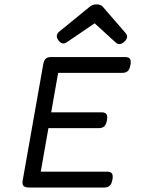

<svg xmlns="http://www.w3.org/2000/svg" viewBox="-20 -833 640 853"><path d="M207.5 -579.6Q190.9 -579.6 183.1 -572.3Q175.3 -564.9 171.9 -546.4L81.1 -33.2Q77.6 -15.1 84.2 -7.6Q90.8 0 107.4 0H442.9Q459.5 0 467.8 -8.1Q476.1 -16.1 479.5 -35.2Q482.9 -54.2 477.3 -62.3Q471.7 -70.3 455.1 -70.3H161.1L238.3 -509.3H522.5Q539.1 -509.3 547.6 -517.3Q556.2 -525.4 559.6 -544.4Q563 -563.5 557.4 -571.5Q551.8 -579.6 535.2 -579.6ZM185.1 -334 172.9 -263.7H418.5Q435.1 -263.7 443.4 -271.7Q451.7 -279.8 455.1 -298.8Q458.5 -317.9 452.9 -325.9Q447.3 -334 430.7 -334ZM379.4 -803.7 243.7 -692.9Q223.1 -676.3 239.7 -653.8Q256.3 -631.3 276.4 -645L400.4 -729.5L494.6 -643.6Q511.7 -628.4 533.2 -648.4Q553.7 -668 537.6 -686.5L436 -803.7Q427.2 -813.5 409.2 -813.5Q391.6 -813.5 379.4 -803.7Z"/></svg>

Font: Courier Prime Sans
Style: Regular
Weight: 300
Italic angle: -10°
Designer: Alan Dague-Greene
Foundry: Quote-Unquote Apps
Version: Version 3.23